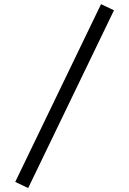

<svg xmlns="http://www.w3.org/2000/svg" viewBox="-20 -812 640 951"><path d="M480.5 -791.5 544.5 -761 119.5 119.5 55.5 89Z"/></svg>

Font: Kode Mono
Style: Regular
Weight: 400
Monospace: yes
Designer: Isa Ozler
Foundry: Kadena LLC
Version: Version 1.000;gftools[0.9.28]